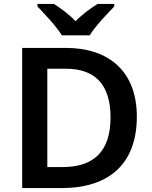

<svg xmlns="http://www.w3.org/2000/svg" viewBox="-20 -958 776 978"><path d="M295 -778H437C464 -823 526 -888 562 -925V-938H477C442 -916 400 -886 365 -850C331 -886 290 -915 255 -938H171V-925C207 -887 268 -823 295 -778ZM677 -364C677 -593 536 -714 315 -714H93V0H294C535 0 677 -123 677 -364ZM543 -360C543 -192 463 -107 298 -107H221V-608H315C462 -608 543 -530 543 -360Z"/></svg>

Font: Noto Sans Gunjala Gondi Semibold
Style: Regular
Weight: 400
Designer: Ek Type
Foundry: Ek Type
Version: Version 1.004